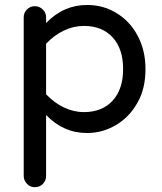

<svg xmlns="http://www.w3.org/2000/svg" viewBox="-20 -529 656 779"><path d="M76.2 184.6V-459Q76.2 -477.5 89.4 -490.7Q102.5 -503.9 121.1 -503.9Q139.6 -503.9 153.3 -490.7Q167 -477.5 167 -459V-435.5Q237.3 -508.8 333 -508.8Q397.5 -508.8 448.2 -478.5Q504.9 -446.3 537.6 -385.7Q570.3 -325.2 570.3 -249Q570.3 -168 537.1 -111.3Q504.9 -53.7 450.2 -21.5Q395.5 10.7 333 10.7Q237.3 10.7 167 -62.5V184.6Q167 204.1 153.8 217.3Q140.6 230.5 121.1 230.5Q102.5 230.5 89.4 216.8Q76.2 203.1 76.2 184.6ZM320.3 -74.2Q394.5 -74.2 437 -120.6Q479.5 -167 479.5 -249Q479.5 -331.1 437 -377.4Q394.5 -423.8 320.3 -423.8Q278.3 -423.8 238.8 -404.8Q199.2 -385.7 167 -351.6V-146.5Q199.2 -112.3 238.8 -93.3Q278.3 -74.2 320.3 -74.2Z"/></svg>

Font: jf-openhuninn-2.0
Style: Regular
Weight: 400
Designer: [Kosugi Maru]
Designed by MOTOYA      

[Varela Round]
Joe Prince (Latin component); Avraham Cornfeld (Hebrew component)
Foundry: justfont CO.,LTD.
Version: 2.0